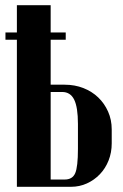

<svg xmlns="http://www.w3.org/2000/svg" viewBox="-20 -719 472 739"><path d="M229 -393Q268 -393 301 -380Q334 -367 358 -344Q382 -321 396 -289.5Q410 -258 410 -221V-167Q410 -132 398 -101.5Q386 -71 364.5 -48.5Q343 -26 314.5 -13Q286 0 253 0H45V-699H175V-393ZM280 -242Q280 -306 265.5 -335.5Q251 -365 219 -365H175V-28H229Q259 -28 269.5 -52.5Q280 -77 280 -146ZM1 -594H233V-566H1Z"/></svg>

Font: Moniqa Black Heading
Style: Regular
Weight: 900
Designer: Rajesh Rajput
Foundry: Rajesh Rajput
Version: Version 1.000